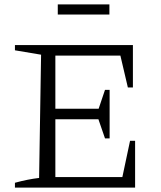

<svg xmlns="http://www.w3.org/2000/svg" viewBox="-20 -854 731 874"><path d="M572 -213H595V0H48V-22Q77 -30 104.5 -35.5Q132 -41 158 -44L167 -605L48 -625V-649H585V-456H562L528 -601H203L232 -629V-359H429L458 -445H479V-224H458L428 -311H232V-20L203 -48H537ZM243 -788V-834H478V-788Z"/></svg>

Font: Piazzolla 24pt Light
Style: Regular
Weight: 300
Designer: Juan Pablo del Peral
Foundry: Huerta Tipografica
Version: Version 2.005